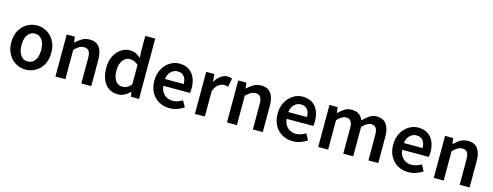

<svg xmlns="http://www.w3.org/2000/svg" viewBox="-23 -1616 6294 2449"><g transform="rotate(15 3124.0 -391.5)"><path d="M310 14Q241 14 180.5 -20.5Q120 -55 83 -120.5Q46 -186 46 -277Q46 -370 83 -435Q120 -500 180.5 -534.5Q241 -569 310 -569Q362 -569 409.5 -549.5Q457 -530 494 -492.5Q531 -455 552.5 -401Q574 -347 574 -277Q574 -186 537 -120.5Q500 -55 439.5 -20.5Q379 14 310 14ZM310 -94Q351 -94 380 -116.5Q409 -139 424.5 -180.5Q440 -222 440 -277Q440 -333 424.5 -374.5Q409 -416 380 -438.5Q351 -461 310 -461Q270 -461 241 -438.5Q212 -416 196.5 -374.5Q181 -333 181 -277Q181 -222 196.5 -180.5Q212 -139 241 -116.5Q270 -94 310 -94Z M703 0V-555H810L821 -480H823Q860 -517 904 -543Q948 -569 1005 -569Q1094 -569 1135 -511Q1176 -453 1176 -348V0H1045V-331Q1045 -400 1024.5 -428Q1004 -456 959 -456Q923 -456 895.5 -438.5Q868 -421 834 -388V0Z M1528 14Q1459 14 1407.5 -20.5Q1356 -55 1328 -120.5Q1300 -186 1300 -277Q1300 -368 1333.5 -433Q1367 -498 1421 -533.5Q1475 -569 1536 -569Q1583 -569 1616 -552.5Q1649 -536 1681 -508L1676 -597V-797H1807V0H1700L1690 -60H1686Q1655 -29 1614.5 -7.5Q1574 14 1528 14ZM1561 -95Q1593 -95 1621 -109.5Q1649 -124 1676 -157V-414Q1648 -440 1620 -450.5Q1592 -461 1563 -461Q1529 -461 1500 -439.5Q1471 -418 1453 -377.5Q1435 -337 1435 -279Q1435 -219 1450 -178Q1465 -137 1493.5 -116Q1522 -95 1561 -95Z M2209 14Q2132 14 2070 -21Q2008 -56 1971.5 -121Q1935 -186 1935 -277Q1935 -345 1956.5 -398.5Q1978 -452 2014.5 -490.5Q2051 -529 2096.5 -549Q2142 -569 2191 -569Q2266 -569 2317 -535.5Q2368 -502 2394 -442.5Q2420 -383 2420 -305Q2420 -286 2418.5 -269.5Q2417 -253 2414 -242H2063Q2068 -193 2090 -159Q2112 -125 2146.5 -106.5Q2181 -88 2226 -88Q2261 -88 2292 -98.5Q2323 -109 2354 -128L2399 -46Q2360 -20 2311 -3Q2262 14 2209 14ZM2061 -331H2308Q2308 -394 2279 -430.5Q2250 -467 2193 -467Q2162 -467 2134 -451.5Q2106 -436 2086.5 -406Q2067 -376 2061 -331Z M2545 0V-555H2652L2663 -456H2665Q2695 -510 2737 -539.5Q2779 -569 2823 -569Q2845 -569 2859.5 -566Q2874 -563 2886 -557L2864 -444Q2849 -448 2836.5 -450.5Q2824 -453 2806 -453Q2774 -453 2737.5 -427Q2701 -401 2676 -338V0Z M2968 0V-555H3075L3086 -480H3088Q3125 -517 3169 -543Q3213 -569 3270 -569Q3359 -569 3400 -511Q3441 -453 3441 -348V0H3310V-331Q3310 -400 3289.5 -428Q3269 -456 3224 -456Q3188 -456 3160.5 -438.5Q3133 -421 3099 -388V0Z M3837 14Q3760 14 3698 -21Q3636 -56 3599.5 -121Q3563 -186 3563 -277Q3563 -345 3584.5 -398.5Q3606 -452 3642.5 -490.5Q3679 -529 3724.5 -549Q3770 -569 3819 -569Q3894 -569 3945 -535.5Q3996 -502 4022 -442.5Q4048 -383 4048 -305Q4048 -286 4046.5 -269.5Q4045 -253 4042 -242H3691Q3696 -193 3718 -159Q3740 -125 3774.5 -106.5Q3809 -88 3854 -88Q3889 -88 3920 -98.5Q3951 -109 3982 -128L4027 -46Q3988 -20 3939 -3Q3890 14 3837 14ZM3689 -331H3936Q3936 -394 3907 -430.5Q3878 -467 3821 -467Q3790 -467 3762 -451.5Q3734 -436 3714.5 -406Q3695 -376 3689 -331Z M4173 0V-555H4280L4291 -479H4293Q4329 -516 4370 -542.5Q4411 -569 4464 -569Q4525 -569 4561.5 -543Q4598 -517 4617 -470Q4657 -512 4700 -540.5Q4743 -569 4796 -569Q4883 -569 4924.5 -511Q4966 -453 4966 -348V0H4836V-331Q4836 -400 4815.5 -428Q4795 -456 4751 -456Q4725 -456 4696.5 -439Q4668 -422 4635 -388V0H4504V-331Q4504 -400 4483.5 -428Q4463 -456 4419 -456Q4394 -456 4365 -439Q4336 -422 4304 -388V0Z M5363 14Q5286 14 5224 -21Q5162 -56 5125.5 -121Q5089 -186 5089 -277Q5089 -345 5110.5 -398.5Q5132 -452 5168.5 -490.5Q5205 -529 5250.5 -549Q5296 -569 5345 -569Q5420 -569 5471 -535.5Q5522 -502 5548 -442.5Q5574 -383 5574 -305Q5574 -286 5572.5 -269.5Q5571 -253 5568 -242H5217Q5222 -193 5244 -159Q5266 -125 5300.5 -106.5Q5335 -88 5380 -88Q5415 -88 5446 -98.5Q5477 -109 5508 -128L5553 -46Q5514 -20 5465 -3Q5416 14 5363 14ZM5215 -331H5462Q5462 -394 5433 -430.5Q5404 -467 5347 -467Q5316 -467 5288 -451.5Q5260 -436 5240.5 -406Q5221 -376 5215 -331Z M5699 0V-555H5806L5817 -480H5819Q5856 -517 5900 -543Q5944 -569 6001 -569Q6090 -569 6131 -511Q6172 -453 6172 -348V0H6041V-331Q6041 -400 6020.5 -428Q6000 -456 5955 -456Q5919 -456 5891.5 -438.5Q5864 -421 5830 -388V0Z"/></g></svg>

Font: Noto Sans JP SemiBold
Style: Regular
Weight: 600
Designer: Ryoko NISHIZUKA  (kana, bopomofo & ideographs); Paul D. Hunt (Latin, Greek & Cyrillic); Sandoll Communications , Soo-you
Foundry: Adobe
Version: Version 2.004-H2;hotconv 1.0.118;makeotfexe 2.5.65603